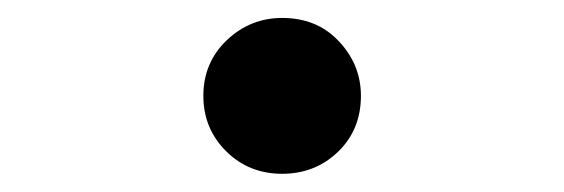

<svg xmlns="http://www.w3.org/2000/svg" viewBox="-20 -183 626 213"><path d="M293 9.8Q256.8 9.8 231.9 -14.2Q205.6 -39.6 205.6 -76.7Q205.6 -113.8 231.9 -138.7Q257.8 -163.1 293 -163.1Q330.6 -163.1 354.5 -138.7Q380.4 -112.3 380.4 -76.7Q380.4 -39.1 355 -14.6Q329.6 9.8 293 9.8Z"/></svg>

Font: Simply Mono
Style: Bold
Weight: 700
Designer: Wojciech Kalinowski "wmk69" (wmk69@o2.pl)
Foundry: Wojciech Kalinowski "wmk69" (wmk69@o2.pl)
Version: Version 1.0.0